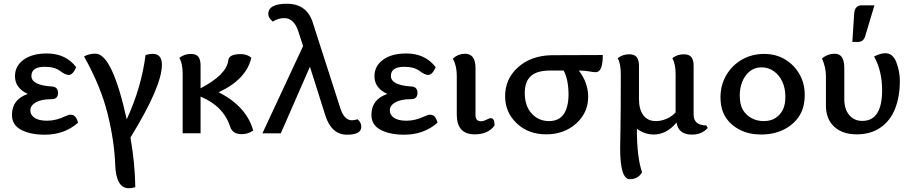

<svg xmlns="http://www.w3.org/2000/svg" viewBox="-20 -712 4878 1026"><path d="M219.2 7.8Q142.6 7.8 93.3 -18.1Q43.9 -43.9 43.9 -98.1Q43.9 -181.2 128.9 -210Q60.1 -241.2 60.1 -304.7Q60.1 -359.4 106 -392.8Q151.9 -426.3 230 -426.3Q331.5 -426.3 387.2 -353Q369.6 -311.5 346.7 -311.5Q329.6 -311.5 300.5 -333.3Q271.5 -355 219.2 -355Q147.9 -355 147.9 -306.2Q147.9 -256.8 255.9 -250Q290 -248.5 290 -215.8Q290 -182.1 255.9 -182.1Q201.7 -182.1 171.9 -165.3Q142.1 -148.4 142.1 -122.1Q142.1 -98.1 164.6 -82.5Q187 -66.9 231.9 -66.9Q279.3 -66.9 331.1 -91.8Q346.2 -99.1 357.9 -99.1Q386.7 -99.1 397 -56.2Q324.2 7.8 219.2 7.8Z M668.5 293.9Q600.1 293.9 595.7 168.7Q591.3 43.5 555.2 -103.3Q519 -250 429.2 -410.2Q455.1 -425.3 490.2 -425.3Q579.6 -425.3 657.2 -74.2Q735.8 -245.1 757.8 -418Q779.3 -424.3 795.4 -424.3Q845.2 -424.3 845.2 -366.2Q845.2 -250 677.2 22.9Q701.2 161.1 703.1 288.1Q684.1 293.9 668.5 293.9Z M1271.5 4.9Q1222.7 4.9 1210 -34.7Q1174.3 -145 1051.8 -195.8V0H956.1V-317.9Q956.1 -372.1 938.5 -402.8Q964.4 -423.8 1000 -423.8Q1028.3 -423.8 1040 -408.4Q1051.8 -393.1 1051.8 -362.3V-240.2Q1191.9 -313.5 1199.7 -389.6Q1203.1 -422.9 1266.6 -422.9Q1301.3 -422.9 1323.2 -403.3Q1295.4 -286.6 1148.4 -219.2Q1297.9 -142.6 1333 -14.6Q1306.2 4.9 1271.5 4.9Z M1834.5 7.8Q1751.5 7.8 1718.8 -94.2L1636.2 -355.5L1480.5 0.5H1382.3L1599.6 -465.8L1573.7 -545.4Q1550.8 -615.2 1499 -615.2Q1466.8 -615.2 1437.5 -596.7Q1413.6 -616.7 1413.6 -637.2Q1413.6 -691.9 1513.2 -691.9Q1618.7 -691.9 1650.9 -592.8L1798.3 -134.8Q1818.8 -69.3 1860.4 -69.3Q1874 -69.3 1890.6 -74.7Q1910.6 -58.6 1910.6 -34.2Q1910.6 7.8 1834.5 7.8Z M2140.1 7.8Q2063.5 7.8 2014.2 -18.1Q1964.8 -43.9 1964.8 -98.1Q1964.8 -181.2 2049.8 -210Q1981 -241.2 1981 -304.7Q1981 -359.4 2026.9 -392.8Q2072.8 -426.3 2150.9 -426.3Q2252.4 -426.3 2308.1 -353Q2290.5 -311.5 2267.6 -311.5Q2250.5 -311.5 2221.4 -333.3Q2192.4 -355 2140.1 -355Q2068.8 -355 2068.8 -306.2Q2068.8 -256.8 2176.8 -250Q2210.9 -248.5 2210.9 -215.8Q2210.9 -182.1 2176.8 -182.1Q2122.6 -182.1 2092.8 -165.3Q2063 -148.4 2063 -122.1Q2063 -98.1 2085.4 -82.5Q2107.9 -66.9 2152.8 -66.9Q2200.2 -66.9 2252 -91.8Q2267.1 -99.1 2278.8 -99.1Q2307.6 -99.1 2317.9 -56.2Q2245.1 7.8 2140.1 7.8Z M2516.1 5.9Q2421.9 5.9 2420.9 -97.7V-307.1Q2420.9 -360.8 2399.9 -399.4Q2429.2 -424.8 2463.9 -424.8Q2521 -424.8 2521 -349.1V-97.7Q2521 -64 2549.8 -64Q2563.5 -64 2579.3 -72.3Q2595.2 -80.6 2602.1 -80.6Q2623 -80.6 2623 -42Q2589.8 5.9 2516.1 5.9Z M2898.9 5.9Q2803.2 5.9 2741.2 -53Q2679.2 -111.8 2679.2 -198.2Q2679.2 -290 2747.8 -352.1Q2816.4 -414.1 2926.3 -417L3201.2 -418Q3201.2 -326.2 3163.6 -326.2Q3150.9 -326.2 3127.4 -330.6Q3104 -335 3073.2 -335Q3123 -270 3123 -194.8Q3123 -109.4 3058.6 -51.8Q2994.1 5.9 2898.9 5.9ZM2914.1 -64.9Q3016.1 -64.9 3018.1 -206.1Q3018.1 -285.6 2992.2 -335H2918.9Q2849.1 -335 2816.7 -305.4Q2784.2 -275.9 2784.2 -215.8Q2784.2 -145.5 2821.3 -105.2Q2858.4 -64.9 2914.1 -64.9Z M3345.7 245.6Q3293.9 245.6 3293.9 80.6Q3293.9 69.3 3295.7 -23.7Q3297.4 -116.7 3297.4 -315.9Q3297.4 -372.1 3280.8 -400.9Q3306.6 -421.9 3342.3 -421.9Q3370.6 -421.9 3382.6 -406.5Q3394.5 -391.1 3394.5 -360.4V-182.1Q3394.5 -127.9 3417.7 -96.4Q3440.9 -64.9 3485.4 -64.9Q3512.2 -64.9 3540.3 -76.4Q3568.4 -87.9 3590.3 -111.3V-315.9Q3590.3 -370.1 3572.8 -400.9Q3598.6 -421.9 3634.3 -421.9Q3662.6 -421.9 3674.6 -406.5Q3686.5 -391.1 3686.5 -360.4V-100.6Q3686.5 -42 3753.4 -42L3762.2 -28.8Q3731.4 7.3 3677.2 7.3Q3605.5 7.3 3595.2 -57.1Q3542 6.8 3473.6 6.8Q3425.3 6.8 3383.3 -23.9Q3383.3 129.9 3411.1 208.5Q3389.6 245.6 3345.7 245.6Z M4046.9 6.8Q3984.4 6.8 3935.5 -17.3Q3886.7 -41.5 3858.4 -84.2Q3830.1 -127 3830.1 -192.4Q3830.1 -256.8 3860.6 -309.6Q3891.1 -362.3 3944.1 -393.1Q3997.1 -423.8 4064 -423.8Q4126 -423.8 4174.8 -394.8Q4223.6 -365.7 4252 -315.9Q4280.3 -266.1 4280.3 -206.1Q4280.3 -136.2 4250 -90.6Q4219.7 -44.9 4167.2 -19Q4114.7 6.8 4046.9 6.8ZM4061 -64.9Q4100.1 -64.9 4125.7 -82.5Q4151.4 -100.1 4164.1 -127Q4176.8 -153.8 4176.8 -195.3Q4176.8 -241.2 4160.2 -276.4Q4143.6 -311.5 4114.7 -331.8Q4085.9 -352.1 4049.8 -352.1Q4011.7 -352.1 3985.6 -330.3Q3959.5 -308.6 3946.3 -274.7Q3933.1 -240.7 3933.1 -203.1Q3933.1 -152.3 3950.2 -124.3Q3967.3 -96.2 3996.3 -80.6Q4025.4 -64.9 4061 -64.9Z M4558.6 5.9Q4481.4 5.9 4437.5 -35.2Q4393.6 -76.2 4393.6 -147.9V-307.1Q4393.6 -351.1 4372.6 -399.4Q4401.9 -424.8 4441.4 -424.8Q4491.7 -424.8 4491.7 -349.1V-183.1Q4491.7 -128.4 4518.1 -97.2Q4544.4 -65.9 4587.9 -65.9Q4693.8 -65.9 4693.8 -230Q4693.8 -333 4650.9 -410.2Q4686.5 -427.7 4710.9 -427.7Q4751 -427.7 4769.8 -379.2Q4788.6 -330.6 4788.6 -279.8Q4788.6 -196.3 4763.4 -131.8Q4738.3 -67.4 4685.8 -30.8Q4633.3 5.9 4558.6 5.9ZM4564.5 -487.8H4534.7L4544.4 -638.7Q4547.4 -683.6 4585.4 -683.6H4652.8L4603.5 -519Q4594.2 -487.8 4564.5 -487.8Z"/></svg>

Font: Bainsley
Style: Regular
Weight: 400
Designer: Paul James MIller
Foundry: High-Logic / Made with FontCreator
Version: Version 1.411;March 28, 2021;FontCreator 13.0.0.2683 64-bit